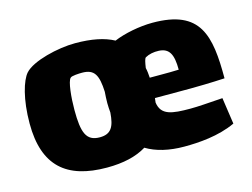

<svg xmlns="http://www.w3.org/2000/svg" viewBox="-73 -590 946 722"><g transform="rotate(-15 399.5 -228.5)"><path d="M623 -120C551 -120 509 -125 502 -176C503 -182 503 -187 504 -193H643C662 -193 725 -194 776 -197C776 -364 756 -469 568 -469C517 -469 457 -457 417 -440C380 -460 331 -470 267 -470C200 -470 99 -446 67 -410C45 -385 24 -316 24 -222C24 -57 106 13 263 13C327 13 378 1 417 -23C455 0 505 12 564 12C619 12 698 7 764 -24L749 -127C689 -123 653 -120 623 -120ZM511 -350C525 -358 544 -362 564 -361C604 -359 618 -333 618 -273C597 -272 572 -272 550 -272H505C504 -286 503 -299 500 -311C503 -331 506 -347 511 -350ZM266 -104C213 -104 200 -140 200 -228C200 -276 206 -339 218 -349C223 -355 252 -356 264 -356C312 -356 325 -330 328 -265C327 -251 326 -236 326 -221C326 -208 327 -196 328 -184C324 -129 310 -104 266 -104Z"/></g></svg>

Font: FilmFarsi Display
Style: Regular
Weight: 400
Designer: Borna Izadpanah
Foundry: Borna Izadpanah
Version: Version 1.000;PS 001.000;hotconv 1.0.88;makeotf.lib2.5.64775